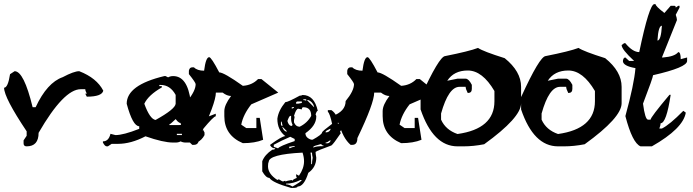

<svg xmlns="http://www.w3.org/2000/svg" viewBox="-20 -718 3399 942"><path d="M51.8 -368.7Q97.2 -368.7 140.1 -191.9H154.8Q210.9 -312.5 287.6 -339.4Q342.8 -368.7 368.7 -368.7Q454.6 -335.4 486.8 -272.9Q479.5 -243.7 405.8 -243.7L398.4 -258.3H405.8Q398.4 -272.5 398.4 -280.3H376Q293 -280.3 169.4 -66.4Q169.4 0 110.8 0Q95.7 0 95.7 -14.6V-29.3L110.8 -51.8V-73.7Q0 -239.3 0 -287.6Q19 -287.6 29.3 -354Z M792.5 -344.7 804.7 -338.4Q815.4 -344.7 829.6 -344.7Q899.9 -344.7 915.5 -221.7Q895 -178.7 816.9 -110.8Q811 -110.8 811 -104.5H860.4Q899.4 -104.5 1038.6 -160.2V-147.5Q1028.3 -147.5 977.1 -85.9Q937.5 -67.9 915.5 -67.9H903.3V-43H952.6Q954.6 -65.9 977.1 -80.1L983.4 -67.9V-55.2Q970.7 -30.8 946.3 -18.6H891.1Q877 -18.6 866.2 -24.4Q855.5 -18.6 841.8 -18.6H829.6Q781.2 -18.6 693.8 -49.3Q622.6 -12.2 558.6 -12.2H527.8L509.3 0H503.4Q494.6 0 484.9 -18.6V-24.4Q513.2 -24.4 522 -61.5L546.4 -55.2Q585.4 -55.2 663.1 -85.9V-98.6Q631.3 -98.6 601.6 -209Q601.6 -300.8 786.1 -344.7ZM761.7 -301.3V-295.4H773.9V-289.1Q708 -251.5 688 -209Q715.3 -133.8 743.2 -129.4Q839.4 -182.6 841.8 -209V-252.4Q814.9 -301.3 768.1 -301.3ZM847.7 -61.5V-55.2H872.6V-61.5Z M1006.3 -437.5Q1016.6 -437.5 1055.7 -362.8Q1078.6 -362.8 1171.4 -296.9Q1216.8 -299.8 1246.1 -330.1H1262.7L1345.2 -263.7L1212.9 -206.1Q1173.3 -156.2 1163.6 -106.4L1188 -89.8H1237.8V-139.6H1254.4L1271 -32.2Q1231 -15.6 1171.4 -15.6Q1080.6 -54.2 1080.6 -147.9V-172.9Q1080.6 -203.1 1113.8 -247.1Q1093.3 -247.1 1072.3 -263.7H1039.1Q1039.1 -211.9 956.5 -40.5Q956.5 -7.3 931.6 -7.3H923.3Q884.8 -40.5 865.7 -114.7Q852.5 -114.7 832.5 -147.9Q898.9 -171.4 898.9 -222.2Q939.9 -272 939.9 -305.2Q939.9 -313 906.7 -354.5V-371.1Q909.7 -387.7 923.3 -387.7H931.6Q947.8 -371.1 981.4 -371.1Q989.7 -437.5 1006.3 -437.5Z M1464.4 -252Q1522 -252 1539.1 -174.3Q1533.7 -174.3 1528.3 -156.7L1531.7 -149.4V-146Q1531.7 -101.6 1478.5 -64.5Q1478.5 -42 1506.8 -32.7H1514.2Q1560.1 -58.1 1560.1 -68.4Q1560.5 -73.7 1609.4 -110.4Q1599.1 -159.2 1588.4 -170.4V-177.7H1606Q1637.7 -156.2 1637.7 -110.4L1645 -114.3L1651.9 -110.4L1659.2 -114.3Q1673.3 -108.9 1673.3 -103.5V-96.2Q1648.4 -76.7 1648.4 -71.8L1651.9 -64.5Q1615.2 -10.3 1606 -4.4Q1536.1 21 1528.3 27.3Q1528.3 36.1 1531.7 55.7Q1531.7 102.5 1492.7 129.9Q1471.7 197.3 1439.9 197.3Q1439.9 204.1 1415 204.1H1408.2Q1316.4 178.2 1301.8 154.8Q1284.7 154.8 1266.6 122.6V73.2Q1278.8 41 1315.9 16.6Q1330.1 16.6 1330.1 9.8Q1314.5 9.8 1305.7 -4.4V-7.8Q1361.3 -48.8 1379.9 -50.3Q1340.8 -79.6 1340.8 -135.3Q1345.7 -175.3 1379.9 -216.8Q1392.6 -216.8 1450.2 -248.5Q1458.5 -248.5 1464.4 -252ZM1468.3 -231V-227.1Q1476.1 -227.1 1482.4 -223.6V-231ZM1485.8 -227.1 1521 -191.9V-195.3Q1513.7 -219.2 1492.7 -227.1ZM1432.6 -212.9V-209.5H1443.4L1460.9 -212.9V-220.2H1439.9Q1432.6 -219.2 1432.6 -212.9ZM1411.6 -191.9V-184.6Q1418.5 -188.5 1422.4 -188.5V-191.9ZM1460.9 -181.2 1443.4 -184.6Q1433.1 -184.6 1422.4 -149.4Q1422.4 -146 1425.8 -146L1422.4 -128.4V-117.7Q1431.2 -96.2 1450.2 -96.2Q1487.8 -114.7 1506.8 -149.4Q1506.8 -191.9 1468.3 -191.9Q1460.9 -191.9 1460.9 -181.2ZM1390.1 -124.5Q1395.5 -103.5 1408.2 -100.1Q1415 -100.1 1415 -106.9Q1408.2 -120.1 1408.2 -135.3V-149.4H1404.3Q1398.9 -149.4 1390.1 -124.5ZM1358.4 -121.1V-106.9Q1359.9 -100.1 1365.7 -100.1V-103.5L1361.8 -121.1ZM1365.7 -96.2V-92.8Q1373.5 -73.7 1386.7 -71.8V-75.2ZM1577.6 -71.8V-68.4Q1597.7 -68.4 1602.5 -85.9H1599.1Q1577.6 -76.2 1577.6 -71.8ZM1323.2 -7.8V2.4Q1342.3 9.8 1344.2 9.8Q1352.1 -1.5 1425.8 -25.9V-36.1L1404.3 -46.9Q1362.3 -29.3 1323.2 -7.8ZM1577.6 -18.6V-15.1H1588.4Q1599.1 -17.6 1602.5 -29.3H1599.1Q1585.4 -18.6 1577.6 -18.6ZM1517.6 2.4V6.3Q1528.8 -1 1566.9 -1V-4.4Q1556.6 -4.4 1556.6 -11.7Q1517.6 -2 1517.6 2.4ZM1397.5 2.4 1400.9 9.8Q1415 2.4 1425.8 2.4V-1H1418.5ZM1294.9 98.1Q1294.9 135.3 1340.8 165L1348.1 161.6Q1364.3 172.4 1369.1 172.4Q1376 168.9 1379.9 168.9V172.4Q1387.2 168.9 1411.6 165Q1411.6 168.9 1415 168.9Q1415 163.1 1436.5 154.8Q1432.6 149.9 1432.6 136.7L1446.8 144Q1471.7 108.4 1471.7 73.2Q1471.7 53.2 1464.4 30.8Q1298.3 39.1 1298.3 76.7Q1294.9 82 1294.9 98.1ZM1503.4 30.8Q1506.8 46.4 1506.8 87.4H1510.7Q1510.7 74.7 1514.2 55.7Q1510.7 41.5 1510.7 30.8ZM1383.3 183.1V186.5Q1397.9 186.5 1415 197.3Q1458 173.3 1460.9 165H1454.1Q1418.5 183.1 1383.3 183.1Z M1783.2 -437.5Q1793.5 -437.5 1832.5 -362.8Q1855.5 -362.8 1948.2 -296.9Q1993.7 -299.8 2022.9 -330.1H2039.6L2122.1 -263.7L1989.7 -206.1Q1950.2 -156.2 1940.4 -106.4L1964.8 -89.8H2014.6V-139.6H2031.2L2047.9 -32.2Q2007.8 -15.6 1948.2 -15.6Q1857.4 -54.2 1857.4 -147.9V-172.9Q1857.4 -203.1 1890.6 -247.1Q1870.1 -247.1 1849.1 -263.7H1815.9Q1815.9 -211.9 1733.4 -40.5Q1733.4 -7.3 1708.5 -7.3H1700.2Q1661.6 -40.5 1642.6 -114.7Q1629.4 -114.7 1609.4 -147.9Q1675.8 -171.4 1675.8 -222.2Q1716.8 -272 1716.8 -305.2Q1716.8 -313 1683.6 -354.5V-371.1Q1686.5 -387.7 1700.2 -387.7H1708.5Q1724.6 -371.1 1758.3 -371.1Q1766.6 -437.5 1783.2 -437.5Z M2325.2 -482.9Q2350.1 -465.8 2456.1 -432.6Q2536.6 -367.7 2536.6 -292V-211.4Q2536.6 -141.1 2355.5 -10.3Q2302.7 0 2254.9 0H2224.6Q2105 0 2043.5 -181.2V-241.7Q2134.8 -441.4 2164.1 -442.9Q2281.7 -466.3 2325.2 -482.9ZM2174.3 -321.8 2224.6 -332H2264.6Q2279.3 -332 2294.9 -301.8V-281.7Q2294.9 -261.7 2274.9 -261.7Q2264.6 -281.2 2264.6 -292H2234.4Q2180.7 -292 2144 -161.1V-130.9Q2166.5 -80.6 2224.6 -60.5Q2405.8 -85.9 2405.8 -221.2V-271.5Q2346.7 -372.1 2274.9 -372.1Q2207 -372.1 2174.3 -321.8Z M2818.4 -482.9Q2843.3 -465.8 2949.2 -432.6Q3029.8 -367.7 3029.8 -292V-211.4Q3029.8 -141.1 2848.6 -10.3Q2795.9 0 2748 0H2717.8Q2598.1 0 2536.6 -181.2V-241.7Q2627.9 -441.4 2657.2 -442.9Q2774.9 -466.3 2818.4 -482.9ZM2667.5 -321.8 2717.8 -332H2757.8Q2772.5 -332 2788.1 -301.8V-281.7Q2788.1 -261.7 2768.1 -261.7Q2757.8 -281.2 2757.8 -292H2727.5Q2673.8 -292 2637.2 -161.1V-130.9Q2659.7 -80.6 2717.8 -60.5Q2898.9 -85.9 2898.9 -221.2V-271.5Q2839.8 -372.1 2768.1 -372.1Q2700.2 -372.1 2667.5 -321.8Z M3196.3 -697.8Q3196.3 -687.5 3239.7 -654.3L3270.5 -689.5H3289.1Q3295.4 -689.5 3295.4 -680.7L3307.6 -689.5H3314V-680.7L3295.4 -645.5Q3301.3 -628.9 3301.3 -619.6L3227.5 -436H3233.4Q3290.5 -440.4 3307.6 -462.4Q3319.8 -462.4 3319.8 -427.7L3351.1 -436V-418.9Q3351.1 -387.2 3184.1 -349.1Q3184.1 -338.4 3134.8 -209.5Q3145 -130.9 3159.7 -130.9H3171.9Q3171.9 -142.6 3264.6 -252.9H3270.5Q3249.5 -113.3 3221.2 -113.3Q3221.2 -104 3214.8 -87.4H3227.5Q3265.6 -106.4 3332.5 -174.3L3344.7 -165.5Q3332 -87.4 3178.2 0H3122.6Q3082.5 -16.6 3048.3 -148.4Q3091.3 -305.2 3097.7 -383.8Q3036.1 -394.5 3036.1 -418.9Q3038.1 -436 3048.3 -436L3066.9 -418.9H3091.3Q3029.8 -475.6 3029.8 -497.1L3042 -505.9H3048.3Q3084 -462.4 3116.2 -462.4Q3165.5 -697.8 3190.4 -697.8ZM3205.6 -519Q3223.1 -519 3227.5 -591.8Q3210 -591.8 3205.6 -519Z"/></svg>

Font: Otrack
Style: Regular
Weight: 400
Designer: Sodina
Foundry: Sodina
Version: Version 2.10 June 16, 2016